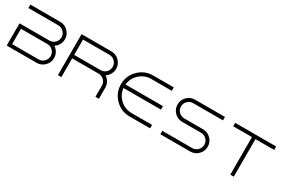

<svg xmlns="http://www.w3.org/2000/svg" viewBox="108 -2024 4785 3247"><g transform="rotate(30 2500.0 -400.0)"><path d="M900 -583Q900 -526 872.5 -477.5Q845 -429 799 -400Q845 -371 872.5 -322.5Q900 -274 900 -217Q900 -127 836.5 -63.5Q773 0 683 0H100V-434H683Q745 -434 789 -477.5Q833 -521 833 -583Q833 -645 789 -689Q745 -733 683 -733H100V-800H683Q773 -800 836.5 -736.5Q900 -673 900 -583ZM683 -366H167V-67H683Q745 -67 789 -111Q833 -155 833 -217Q833 -279 789 -322.5Q745 -366 683 -366Z M1900 -583Q1900 -526 1872.5 -477.5Q1845 -429 1799 -400Q1845 -371 1872.5 -322.5Q1900 -274 1900 -217V0H1833V-217Q1833 -279 1789 -322.5Q1745 -366 1683 -366H1167V0H1100V-800H1683Q1773 -800 1836.5 -736.5Q1900 -673 1900 -583ZM1167 -733V-434H1683Q1745 -434 1789 -477.5Q1833 -521 1833 -583Q1833 -645 1789 -689Q1745 -733 1683 -733Z M2500 -800H2900V-733H2500Q2371 -733 2276.5 -646.5Q2182 -560 2169 -434H2900V-366H2169Q2182 -240 2276.5 -153.5Q2371 -67 2500 -67H2900V0H2500Q2334 0 2217 -117Q2100 -234 2100 -400Q2100 -566 2217 -683Q2334 -800 2500 -800Z M3317 -800H3900V-733H3317Q3255 -733 3211 -689Q3167 -645 3167 -583Q3167 -521 3211 -477.5Q3255 -434 3317 -434H3683Q3773 -434 3836.5 -370.5Q3900 -307 3900 -217Q3900 -127 3836.5 -63.5Q3773 0 3683 0H3100V-67H3683Q3745 -67 3789 -111Q3833 -155 3833 -217Q3833 -279 3789 -322.5Q3745 -366 3683 -366H3317Q3227 -366 3163.5 -429.5Q3100 -493 3100 -583Q3100 -673 3163.5 -736.5Q3227 -800 3317 -800Z M4100 -733V-800H4900V-733H4534V0H4466V-733Z"/></g></svg>

Font: Dune Rise
Style: Regular
Weight: 400
Version: Version 001.000